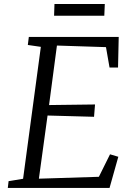

<svg xmlns="http://www.w3.org/2000/svg" viewBox="-20 -930 631 950"><path d="M18.6 0H522L565.4 -154.3L524.4 -166.5L469.2 -55.2L172.4 -45.9L215.3 -358.4L445.3 -352.1L450.2 -413.1L222.7 -410.2L261.7 -704.6L504.4 -696.8L522 -595.7H564L567.4 -747.1H122.6L117.7 -707.5L182.1 -698.2L94.2 -45.4L22.5 -33.7ZM247.6 -852.1H496.1L498.5 -910.2H249.5Z"/></svg>

Font: Merriweather
Style: Light Italic
Weight: 300
Italic angle: -7.5°
Designer: Eben Sorkin
Foundry: Eben Sorkin
Version: Version 1.001